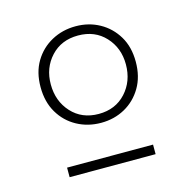

<svg xmlns="http://www.w3.org/2000/svg" viewBox="-72 -772 552 563"><g transform="rotate(-15 203.5 -490.5)"><path d="M204 -409Q164 -409 131 -427Q98 -445 78.5 -478Q59 -511 59 -556Q59 -601 78.5 -633.5Q98 -666 131 -684Q164 -702 204 -702Q244 -702 276.5 -684Q309 -666 328.5 -633.5Q348 -601 348 -556Q348 -511 328.5 -478Q309 -445 276.5 -427Q244 -409 204 -409ZM204 -436Q255 -436 286.5 -470.5Q318 -505 318 -556Q318 -606 286.5 -640Q255 -674 204 -674Q153 -674 121.5 -640Q90 -606 90 -556Q90 -505 121.5 -470.5Q153 -436 204 -436ZM73 -308H334V-279H73Z"/></g></svg>

Font: BioRhyme ExtraBold ExtraLight
Style: Regular
Weight: 250
Version: Version 1.600;gftools[0.9.33]